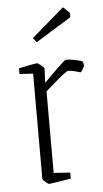

<svg xmlns="http://www.w3.org/2000/svg" viewBox="-50 -689 391 732"><g transform="rotate(-5 145.5 -323.0)"><path d="M84 -11V-414L32 -417V-439Q94 -452 103 -452Q106 -452 117.5 -442.5Q129 -433 129 -430L127 -375Q149 -398 179 -427Q209 -456 213 -456Q227 -456 246.5 -452Q266 -448 275 -445Q280 -435 280 -428Q280 -425 274.5 -415.5Q269 -406 265 -403Q233 -413 217 -413Q210 -413 152 -362L129 -342V-30L192 -26V-3Q117 10 107 10Q105 10 94.5 1Q84 -8 84 -11ZM95 -549 219 -656 244 -633V-616L108 -532Z"/></g></svg>

Font: Grenze ExtraLight
Style: Regular
Weight: 275
Designer: Renata Polastri
Foundry: Omnibus-Type
Version: Version 1.002; ttfautohint (v1.8)